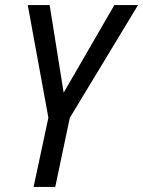

<svg xmlns="http://www.w3.org/2000/svg" viewBox="-20 -734 562 754"><path d="M112 0 170 -272 89 -714H175L230 -370L429 -714H522L254 -271L197 0Z"/></svg>

Font: Noto Sans UI SemiCondensed
Style: Italic
Weight: 400
Width: 4
Italic angle: -12°
Designer: Monotype Design Team
Foundry: Monotype Imaging Inc.
Version: Version 1.901